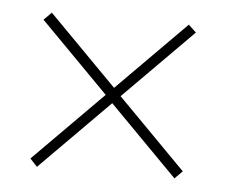

<svg xmlns="http://www.w3.org/2000/svg" viewBox="-35 -552 469 398"><g transform="rotate(5 199.5 -353.5)"><path d="M343 -514 359 -499 215 -354 357 -210 341 -194 199 -338 55 -193 40 -209 184 -354 42 -498 58 -514 200 -370Z"/></g></svg>

Font: Noto Sans Lao Looped UI ExCd Thin
Style: Regular
Weight: 100
Width: 2
Designer: Mark Frömberg, Ben Mitchell
Foundry: The Fontpad Ltd
Version: Version 1.001